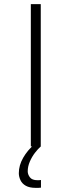

<svg xmlns="http://www.w3.org/2000/svg" viewBox="-20 -708 346 928"><path d="M129 0V-688H177V0ZM152 200Q123 200 105 190Q87 180 79 163Q71 146 71 129Q71 91 92 54.5Q113 18 146 -10L177 0Q164 11 149 30.5Q134 50 124 73.5Q114 97 114 120Q114 135 124.5 149Q135 163 161 163Q164 163 168 163Q172 163 178 162V199Q171 200 165.5 200Q160 200 152 200Z"/></svg>

Font: Saira Expanded ExtraLight
Style: Regular
Weight: 250
Width: 7
Designer: Hector Gatti with collaboration of the Omnibus-Type team
Foundry: Omnibus-Type
Version: Version 1.101